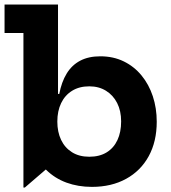

<svg xmlns="http://www.w3.org/2000/svg" viewBox="-23 -810 751 844"><path d="M80 14.5V-665H-3V-790H232V-353.5L229 -299V-220.5L232 -111L86 14.5ZM381 11.5Q320.5 11.5 269.2 -7.2Q218 -26 180.2 -63.2Q142.5 -100.5 122 -156L229 -275.5Q229 -230 245.5 -195.2Q262 -160.5 293.5 -140.8Q325 -121 369.5 -121Q414.5 -121 445.8 -140.2Q477 -159.5 493.2 -194.2Q509.5 -229 509.5 -276.5Q509.5 -322.5 492 -357Q474.5 -391.5 443 -411Q411.5 -430.5 369.5 -430.5Q325.5 -430.5 294 -411Q262.5 -391.5 245.8 -356.8Q229 -322 229 -275.5L214 -397H237.5Q247.5 -449.5 270 -486.5Q292.5 -523.5 329.2 -543Q366 -562.5 418 -562.5Q475 -562.5 520.8 -540.2Q566.5 -518 599 -478.5Q631.5 -439 648.8 -386.8Q666 -334.5 666 -275Q666 -188 630.8 -123.5Q595.5 -59 531.2 -23.8Q467 11.5 381 11.5Z"/></svg>

Font: Hepta Slab
Style: Bold
Weight: 700
Designer: Michael LaGattuta
Foundry: Michael LaGattuta
Version: Version 1.100